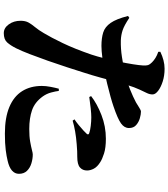

<svg xmlns="http://www.w3.org/2000/svg" viewBox="44 -908 911 1040"><g transform="rotate(90 500.0 -388.5)"><path d="M160 47Q132 47 112.5 20Q93 -7 93 -44Q93 -70 102.5 -87Q112 -104 127.5 -122.5Q143 -141 160 -170Q183 -208 214 -272.5Q245 -337 276 -427Q286 -457 296 -496.5Q306 -536 314.5 -577Q323 -618 328.5 -652.5Q334 -687 335 -706Q336 -726 333 -735Q330 -744 318 -756Q308 -766 294.5 -774.5Q281 -783 261 -790V-801Q284 -812 307 -818Q330 -824 353 -824Q390 -824 421.5 -814Q453 -804 472.5 -789Q492 -774 492 -759Q492 -744 485 -729Q478 -714 466 -689Q454 -664 439 -616Q434 -600 424 -562.5Q414 -525 401 -477.5Q388 -430 373 -384Q361 -346 344.5 -295Q328 -244 309.5 -191.5Q291 -139 273.5 -93.5Q256 -48 242 -20Q227 10 210.5 28.5Q194 47 160 47ZM704 41Q618 41 560.5 17Q503 -7 474.5 -52Q446 -97 446 -159Q446 -181 451 -207Q456 -233 461 -251H473Q475 -234 481.5 -209.5Q488 -185 503 -164Q534 -121 577.5 -106Q621 -91 679 -91Q720 -91 748 -96Q776 -101 793 -105.5Q810 -110 817 -110Q841 -110 865.5 -102.5Q890 -95 906 -78.5Q922 -62 922 -35Q922 -13 904.5 2.5Q887 18 852 26Q828 32 793 36.5Q758 41 704 41ZM229 -482Q187 -482 156.5 -491.5Q126 -501 104.5 -532Q83 -563 67 -626L77 -633Q119 -605 145 -596.5Q171 -588 200 -587Q244 -586 289 -593Q334 -600 364 -607Q425 -621 465 -637Q505 -653 535 -669Q552 -679 565 -687.5Q578 -696 585 -696Q600 -696 621 -690Q642 -684 658 -670Q674 -656 674 -631Q674 -606 649 -588Q624 -570 556 -547Q536 -540 503.5 -531Q471 -522 434 -513Q397 -504 361 -497Q332 -492 293.5 -487Q255 -482 229 -482ZM627 -336Q641 -345 657.5 -358.5Q674 -372 688 -385Q702 -398 706 -403Q713 -412 701 -416Q687 -421 662.5 -424Q638 -427 616 -427Q597 -427 569 -424Q541 -421 506 -416L501 -426Q542 -458 603.5 -482Q665 -506 732 -506Q781 -506 812 -496Q843 -486 858 -476Q884 -460 894 -441Q904 -422 904 -404Q904 -380 887.5 -365.5Q871 -351 830 -351Q817 -351 799.5 -350.5Q782 -350 762 -348Q724 -345 692.5 -339.5Q661 -334 634 -326Z"/></g></svg>

Font: Noto Serif JP ExtraLight Black
Style: Regular
Weight: 900
Version: Version 2.003-H1;hotconv 1.1.1;makeotfexe 2.6.0